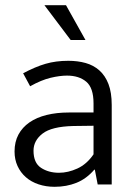

<svg xmlns="http://www.w3.org/2000/svg" viewBox="-20 -710 514 739"><path d="M69 -428Q116 -453 155.5 -464.5Q195 -476 243 -476Q279 -476 309.5 -467.5Q340 -459 362.5 -439Q385 -419 397.5 -386.5Q410 -354 410 -306V0H356L345 -57H343Q313 -22 274.5 -6.5Q236 9 190 9Q157 9 128.5 -0.5Q100 -10 79.5 -28Q59 -46 47.5 -71Q36 -96 36 -127Q36 -164 51 -192Q66 -220 93.5 -239Q121 -258 159.5 -267.5Q198 -277 245 -277H340V-312Q340 -372 312 -395.5Q284 -419 238 -419Q210 -419 174.5 -410.5Q139 -402 96 -378ZM340 -226 262 -225Q179 -223 144 -196Q109 -169 109 -130Q109 -83 138 -64Q167 -45 207 -45Q242 -45 278 -61.5Q314 -78 340 -116ZM151 -690H234L309 -556H252Z"/></svg>

Font: Mukta Light
Style: Regular
Weight: 300
Designer: Girish Dalvi and Yashodeep Gholap
Foundry: Ek Type
Version: Version 2.538;PS 1.002;hotconv 16.6.51;makeotf.lib2.5.65220;